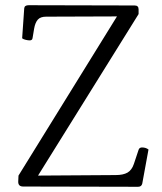

<svg xmlns="http://www.w3.org/2000/svg" viewBox="-20 -796 620 737"><path d="M69 -80Q49 -80 50 -100L51 -122L429 -733L157 -732Q135 -732 125 -720.5Q115 -709 111 -686L105 -650Q104 -641 94 -641Q88 -641 79 -643Q70 -645 65 -649L73 -764Q74 -776 90 -776L497 -775Q512 -775 512 -760V-742L126 -122L424 -124Q453 -124 469.5 -133.5Q486 -143 494 -167L512 -221Q515 -230 525 -230Q540 -230 550 -222L526 -91Q523 -79 510 -79Z"/></svg>

Font: Gowun Batang
Style: Regular
Weight: 400
Designer: Yanghee Ryu
Foundry: Yanghee Ryu
Version: Version 2.000